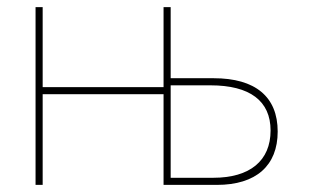

<svg xmlns="http://www.w3.org/2000/svg" viewBox="-20 -520 939 540"><path d="M572 -280C683 -280 741 -236 741 -153C741 -68 683 -20 580 -20H460V-280ZM590 0C700 0 761 -54 761 -150C761 -248 698 -300 581 -300H460V-500H440V-275H100V-500H80V0H100V-255H440V0Z"/></svg>

Font: Perun Thin
Style: Regular
Weight: 100
Foundry: Copyright (c) Stefan Peev, Context Ltd, 2016
Version: Version 1.089